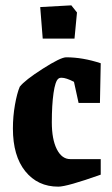

<svg xmlns="http://www.w3.org/2000/svg" viewBox="-20 -680 416 711"><path d="M138.2 -537.1 128.9 -653.8 244.1 -660.2 265.1 -633.8 255.9 -537.1ZM195.8 11.2Q119.6 11.2 73.7 -45.7Q27.8 -102.5 27.8 -204.1Q27.8 -249 35.4 -292Q43 -335 53.2 -358.9Q72.3 -383.3 138.4 -425.5Q204.6 -467.8 225.1 -467.8Q286.1 -467.8 353 -445.8L350.1 -298.8H271L253.9 -377Q224.6 -392.1 208 -392.1Q199.7 -392.1 195.8 -388.2Q184.6 -379.4 178.2 -335.2Q171.9 -291 171.9 -227.1Q171.9 -164.1 190.4 -127.4Q209 -90.8 240.2 -90.8H353V-33.2Q228 11.2 195.8 11.2Z"/></svg>

Font: Grenze
Style: Bold
Weight: 700
Designer: Renata Polastri
Foundry: Omnibus-Type
Version: Version 1.002;PS 001.002;hotconv 1.0.88;makeotf.lib2.5.64775